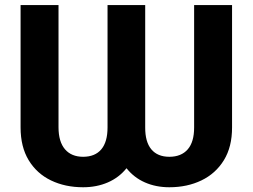

<svg xmlns="http://www.w3.org/2000/svg" viewBox="-20 -748 1022 777"><path d="M63.3 -232.6V-727.5H216.8V-232.6Q217 -174.4 242.9 -144Q268.8 -113.6 316.4 -113.5Q364.6 -113.6 390 -143.7Q415.3 -173.8 415.2 -232.6V-727.5H567.6V-232.6Q567.3 -173.8 592.4 -143.7Q617.6 -113.6 665.2 -113.5Q713.8 -113.6 739.8 -143.7Q765.8 -173.8 765.6 -232.6V-727.5H919.1V-232.6Q919.3 -153.7 886 -99.6Q852.6 -45.5 795.1 -17.9Q737.6 9.8 665.2 9.8Q611.1 9.8 566.7 -9.7Q522.3 -29.1 492 -67.2Q461.3 -29.1 416.2 -9.7Q371.1 9.8 316.4 9.8Q243.7 9.8 186.3 -17.9Q129 -45.5 96.1 -99.6Q63.3 -153.7 63.3 -232.6Z"/></svg>

Font: Inter V
Style: 
Weight: 400
Designer: Rasmus Andersson
Foundry: rsms
Version: Version 4.000;git-a3f224843